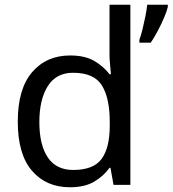

<svg xmlns="http://www.w3.org/2000/svg" viewBox="-20 -780 728 810"><path d="M275 10Q175 10 115 -59.5Q55 -129 55 -267Q55 -405 115.5 -475.5Q176 -546 276 -546Q338 -546 377.5 -523Q417 -500 442 -467H448Q447 -480 444.5 -505.5Q442 -531 442 -546V-760H530V0H459L446 -72H442Q418 -38 378 -14Q338 10 275 10ZM289 -63Q374 -63 408.5 -109.5Q443 -156 443 -250V-266Q443 -366 410 -419.5Q377 -473 288 -473Q217 -473 181.5 -416.5Q146 -360 146 -265Q146 -169 181.5 -116Q217 -63 289 -63ZM688 -751Q684 -733 672.5 -706Q661 -679 646 -650.5Q631 -622 616 -600H568V-612Q575 -631 581.5 -657.5Q588 -684 593.5 -711.5Q599 -739 601 -760H688Z"/></svg>

Font: Noto Sans Mende Kikakui
Style: Regular
Weight: 400
Designer: Monotype Design Team
Foundry: Monotype Imaging Inc.
Version: Version 2.003; ttfautohint (v1.8.4.7-5d5b)